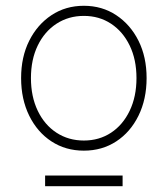

<svg xmlns="http://www.w3.org/2000/svg" viewBox="-20 -803 580 664"><path d="M270 -282Q207 -282 158 -314Q109 -346 81 -403Q53 -460 53 -533Q53 -606 81 -662Q109 -718 158 -750.5Q207 -783 270 -783Q333 -783 382 -750.5Q431 -718 459 -662Q487 -606 487 -533Q487 -460 459 -403Q431 -346 382 -314Q333 -282 270 -282ZM270 -317Q323 -317 364 -344Q405 -371 428.5 -420Q452 -469 452 -533Q452 -597 428.5 -645.5Q405 -694 364 -721Q323 -748 270 -748Q217 -748 175.5 -721Q134 -694 110.5 -645.5Q87 -597 87 -533Q87 -469 110.5 -420Q134 -371 175.5 -344Q217 -317 270 -317ZM136 -159V-196H404V-159Z"/></svg>

Font: Zen Kaku Gothic New Light
Style: Regular
Weight: 300
Designer: Yoshimichi Ohira
Foundry: Positype
Version: Version 1.002